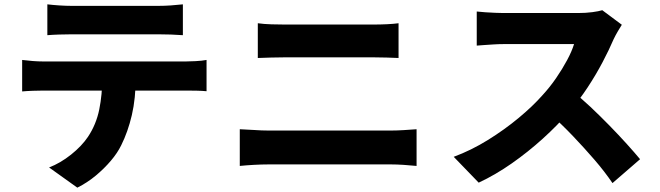

<svg xmlns="http://www.w3.org/2000/svg" viewBox="-20 -794 3040 884"><path d="M198 -774Q223 -771 253.5 -769Q284 -767 309 -767Q329 -767 369.5 -767Q410 -767 460.5 -767Q511 -767 562 -767Q613 -767 652.5 -767Q692 -767 710 -767Q737 -767 766 -769Q795 -771 822 -774V-632Q795 -634 766.5 -635Q738 -636 710 -636Q692 -636 652.5 -636Q613 -636 562 -636Q511 -636 460.5 -636Q410 -636 369.5 -636Q329 -636 309 -636Q284 -636 253 -635Q222 -634 198 -632ZM82 -518Q105 -515 131 -513Q157 -511 180 -511Q194 -511 233 -511Q272 -511 327 -511Q382 -511 445.5 -511Q509 -511 572 -511Q635 -511 690 -511Q745 -511 784 -511Q823 -511 835 -511Q851 -511 880.5 -512.5Q910 -514 931 -518V-374Q911 -376 884.5 -376.5Q858 -377 835 -377Q823 -377 784 -377Q745 -377 690 -377Q635 -377 572 -377Q509 -377 445.5 -377Q382 -377 327 -377Q272 -377 233 -377Q194 -377 180 -377Q158 -377 130.5 -376Q103 -375 82 -373ZM605 -440Q605 -341 587 -264Q569 -187 538 -125Q521 -90 490.5 -54Q460 -18 421 14.5Q382 47 336 70L206 -23Q258 -43 307 -82Q356 -121 385 -164Q423 -221 437 -290Q451 -359 451 -439Z M1167 -687Q1195 -683 1229.5 -682Q1264 -681 1290 -681Q1313 -681 1348 -681Q1383 -681 1424 -681Q1465 -681 1508 -681Q1551 -681 1589.5 -681Q1628 -681 1657 -681Q1686 -681 1700 -681Q1731 -681 1762 -682.5Q1793 -684 1815 -687V-527Q1793 -528 1760 -529Q1727 -530 1700 -530Q1686 -530 1655.5 -530Q1625 -530 1583 -530Q1541 -530 1496.5 -530Q1452 -530 1410.5 -530Q1369 -530 1337 -530Q1305 -530 1291 -530Q1262 -530 1228 -529Q1194 -528 1167 -527ZM1084 -199Q1115 -198 1150 -195.5Q1185 -193 1215 -193Q1229 -193 1263 -193Q1297 -193 1344.5 -193Q1392 -193 1445.5 -193Q1499 -193 1552.5 -193Q1606 -193 1653.5 -193Q1701 -193 1734.5 -193Q1768 -193 1782 -193Q1808 -193 1839.5 -195Q1871 -197 1898 -199V-30Q1870 -33 1837.5 -35Q1805 -37 1782 -37Q1768 -37 1734.5 -37Q1701 -37 1653.5 -37Q1606 -37 1552.5 -37Q1499 -37 1445.5 -37Q1392 -37 1344.5 -37Q1297 -37 1263 -37Q1229 -37 1215 -37Q1185 -37 1149 -35Q1113 -33 1084 -30Z M2843 -680Q2837 -671 2825 -650.5Q2813 -630 2805 -613Q2785 -566 2754.5 -508Q2724 -450 2685.5 -391.5Q2647 -333 2603 -282Q2547 -217 2479 -155.5Q2411 -94 2336 -41.5Q2261 11 2184 47L2069 -72Q2150 -102 2226.5 -149.5Q2303 -197 2368 -251Q2433 -305 2478 -356Q2512 -393 2540.5 -434.5Q2569 -476 2591 -517Q2613 -558 2623 -591Q2613 -591 2587.5 -591Q2562 -591 2529.5 -591Q2497 -591 2461.5 -591Q2426 -591 2393 -591Q2360 -591 2334.5 -591Q2309 -591 2298 -591Q2277 -591 2253 -589.5Q2229 -588 2208 -586.5Q2187 -585 2175 -584V-741Q2191 -739 2214.5 -737.5Q2238 -736 2261 -735Q2284 -734 2298 -734Q2312 -734 2339.5 -734Q2367 -734 2401.5 -734Q2436 -734 2473 -734Q2510 -734 2544 -734Q2578 -734 2604 -734Q2630 -734 2641 -734Q2677 -734 2707 -738Q2737 -742 2753 -747ZM2616 -373Q2655 -343 2698.5 -302Q2742 -261 2785.5 -216.5Q2829 -172 2866 -131Q2903 -90 2927 -61L2800 49Q2764 -4 2717 -58.5Q2670 -113 2618 -167.5Q2566 -222 2512 -270Z"/></svg>

Font: Noto Sans TC ExtraBold
Style: Regular
Weight: 800
Designer: Ryoko NISHIZUKA  (kana, bopomofo & ideographs); Paul D. Hunt (Latin, Greek & Cyrillic); Sandoll Communications , Soo-you
Foundry: Adobe
Version: Version 2.004-H2;hotconv 1.0.118;makeotfexe 2.5.65603